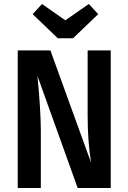

<svg xmlns="http://www.w3.org/2000/svg" viewBox="-20 -944 645 964"><path d="M426 -924 473 -873 347 -752H270L144 -873L191 -924L308 -842ZM536 -691V0H370L168 -563Q185 -387 185 -287V0H69V-691H233L437 -128Q420 -238 420 -363V-691Z"/></svg>

Font: Fira Sans Condensed Medium
Style: Regular
Weight: 500
Width: 3
Designer: Carrois Corporate & Edenspiekermann AG
Foundry: Carrois Corporate GbR & Edenspiekermann AG
Version: Version 4.203;PS 004.203;hotconv 1.0.88;makeotf.lib2.5.64775